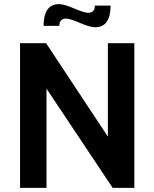

<svg xmlns="http://www.w3.org/2000/svg" viewBox="-20 -909 747 929"><path d="M440 -777Q416 -777 367 -798Q318 -819 300 -819Q267 -819 267 -784H191Q191 -889 266 -889Q290 -889 339 -868Q388 -847 406 -847Q439 -847 439 -882H515Q515 -777 440 -777ZM205 0H77V-700H203L502 -248V-700H630V0H525L205 -480Z"/></svg>

Font: Cabin
Style: Bold
Weight: 700
Designer: Pablo Impallari
Foundry: Pablo Impallari. http://www.impallari.com Igino Marini. http://www.ikern.com
Version: Version 3.001;hotconv 1.0.109;makeotfexe 2.5.65596